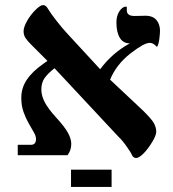

<svg xmlns="http://www.w3.org/2000/svg" viewBox="-20 -615 682 757"><path d="M611 -492V-499Q611 -482 608 -460Q605 -438 599 -430Q589 -440 583 -443Q577 -446 570 -446Q548 -446 494 -404Q439 -361 414 -301L546 -177Q579 -144 587 -129Q596 -112 596 -96Q596 -81 580 -55Q563 -27 546 -10Q528 8 517 8Q507 8 501 -2Q497 -13 481 -35Q464 -60 447 -76L195 -346Q167 -324 155 -306Q143 -288 143 -262Q143 -237 157 -211Q170 -186 202 -151Q234 -116 247 -93Q261 -68 261 -48Q261 -22 246 -3H50V-44H102Q122 -44 122 -67Q122 -79 113 -94Q102 -113 93 -129Q81 -150 73 -173Q64 -197 64 -229Q64 -269 86 -301Q108 -334 153 -365L167 -375L104 -438Q87 -455 80 -466Q73 -477 73 -492Q73 -508 87 -533Q100 -556 120 -576Q139 -595 150 -595Q159 -595 166 -585Q180 -562 202 -534Q227 -502 244 -484L375 -342Q422 -406 492 -444Q466 -444 453 -465Q439 -487 439 -527Q439 -553 451 -571Q463 -589 477 -589Q480 -589 480 -586V-574Q480 -552 510 -552L555 -553Q581 -553 596 -537Q611 -520 611 -492ZM260 54H420V122H260Z"/></svg>

Font: Libra Serif Modern
Style: Bold
Weight: 700
Designer: Stefan Peev, Context Ltd
Foundry: Ascender Corporation
Version: Version 1.000